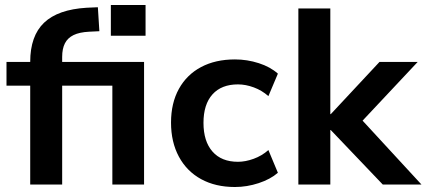

<svg xmlns="http://www.w3.org/2000/svg" viewBox="-20 -739 1708 769"><path d="M101 0V-396H6V-491H137L101 -459V-491Q101 -595 156.5 -648Q212 -701 327 -708L372 -710L378 -614L337 -612Q298 -610 274.5 -598.5Q251 -587 240 -565.5Q229 -544 229 -511V-479L224 -491H557V0H430V-396H229V0ZM424 -596V-719H563V-596Z M921 10Q843 10 785.5 -21.5Q728 -53 696.5 -111.5Q665 -170 665 -248Q665 -326 696.5 -383Q728 -440 785.5 -470.5Q843 -501 921 -501Q970 -501 1016.5 -486Q1063 -471 1093 -444L1055 -354Q1029 -377 996.5 -389Q964 -401 933 -401Q867 -401 831 -361Q795 -321 795 -247Q795 -173 831 -132Q867 -91 933 -91Q963 -91 996 -103Q1029 -115 1055 -138L1093 -47Q1063 -21 1016 -5.5Q969 10 921 10Z M1175 0V-705H1303V-282H1305L1500 -491H1653L1408 -230L1409 -281L1668 0H1513L1305 -218H1303V0Z"/></svg>

Font: Nunito Sans 11pt
Style: Bold
Weight: 700
Version: Version 3.101;gftools[0.9.27]